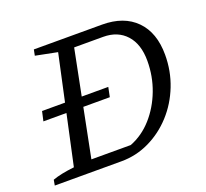

<svg xmlns="http://www.w3.org/2000/svg" viewBox="-113 -785 990 921"><g transform="rotate(-20 381.5 -324.0)"><path d="M494 -648Q605 -648 667 -585Q729 -522 729 -409Q729 -326 700 -252Q671 -178 619.5 -121.5Q568 -65 500.5 -32.5Q433 0 358 0H17L22 -28Q62 -43 133 -51L251 -596L140 -618L146 -648ZM426 -58Q490 -83 537.5 -136.5Q585 -190 612 -261Q639 -332 639 -411Q639 -496 596 -543.5Q553 -591 479 -591H331L225 -58ZM82 -357H420L410 -308H71Z"/></g></svg>

Font: Piazzolla SC
Style: Italic
Weight: 400
Italic angle: -11.3°
Designer: Juan Pablo del Peral
Foundry: Huerta Tipografica
Version: Version 1.330